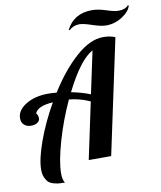

<svg xmlns="http://www.w3.org/2000/svg" viewBox="-147 -1015 1016 1214"><g transform="rotate(-10 361.5 -408.0)"><path d="M487 0H343L420 -363Q354 -393 286 -399Q229 -276 192.5 -148.5Q156 -21 156 54Q156 93 170 114Q148 114 134.5 113Q121 112 100 106.5Q79 101 67 90.5Q55 80 45.5 59Q36 38 36 8Q36 -59 76.5 -171.5Q117 -284 183 -399Q83 -393 66 -347Q70 -347 74.5 -336.5Q79 -326 79 -316Q79 -298 63 -287.5Q47 -277 23 -277Q-4 -277 -21.5 -292Q-39 -307 -39 -335Q-39 -386 19 -422Q77 -458 163 -458Q185 -458 217 -455Q299 -586 391 -668Q483 -750 567 -750Q610 -750 644 -736ZM756 -920 762 -919Q753 -882 704.5 -850.5Q656 -819 601 -819Q567 -819 513 -837.5Q459 -856 433 -856Q395 -856 367 -830L361 -832Q410 -930 528 -930Q566 -930 616 -913.5Q666 -897 693 -897Q735 -897 756 -920ZM429 -407 487 -679Q403 -634 307 -442Q377 -428 429 -407Z"/></g></svg>

Font: Lobster Two
Style: Bold Italic
Weight: 700
Designer: Pablo Impallari
Foundry: Pablo Impallari. www.impallari.com
Version: Version 2.000